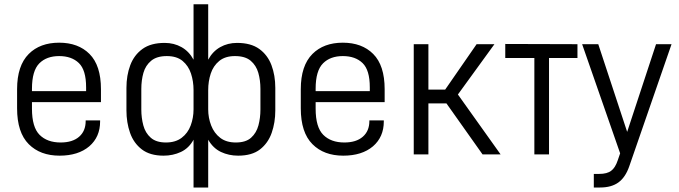

<svg xmlns="http://www.w3.org/2000/svg" viewBox="-20 -710 3122 883"><path d="M127 -240.2V-210Q127 -125 162.1 -89.8Q197.3 -54.7 258.8 -54.7Q313.5 -54.7 343.8 -81.1Q374 -107.4 374 -153.3V-156.2H440.4V-151.4Q440.4 -80.1 390.6 -37.1Q339.8 5.9 253.9 5.9Q165 5.9 112.3 -46.9Q58.6 -100.6 58.6 -211.9V-299.8Q58.6 -408.2 112.3 -461.9Q164.1 -513.7 252 -513.7Q339.8 -513.7 391.6 -461.9Q444.3 -409.2 444.3 -299.8V-240.2ZM161.1 -418.9Q127 -384.8 127 -301.8V-291H376V-308.6Q376 -387.7 342.8 -419.9Q309.6 -452.1 252 -452.1Q194.3 -452.1 161.1 -418.9Z M870.1 -690.4H937.5V-435.5Q958 -473.6 992.7 -493.2Q1027.3 -512.7 1070.3 -512.7Q1133.8 -512.7 1172.4 -484.9Q1210.9 -457 1228.5 -410.2Q1246.1 -363.3 1246.1 -305.7V-202.1Q1246.1 -146.5 1229.5 -99.1Q1212.9 -51.8 1175.8 -22.9Q1138.7 5.9 1075.2 5.9Q1032.2 5.9 996.1 -11.2Q960 -28.3 937.5 -67.4V152.3H870.1V-67.4Q848.6 -28.3 812 -11.2Q775.4 5.9 732.4 5.9Q669.9 5.9 632.3 -22.9Q594.7 -51.8 578.1 -99.1Q561.5 -146.5 561.5 -202.1V-305.7Q561.5 -363.3 579.1 -410.2Q596.7 -457 635.3 -484.9Q673.8 -512.7 737.3 -512.7Q780.3 -512.7 814.9 -493.2Q849.6 -473.6 870.1 -435.5ZM743.2 -54.7Q787.1 -54.7 815.4 -76.2Q843.8 -97.7 856.9 -132.8Q870.1 -168 870.1 -207V-295.9Q870.1 -335.9 858.4 -371.6Q846.7 -407.2 819.8 -429.7Q793 -452.1 747.1 -452.1Q701.2 -452.1 675.3 -430.7Q649.4 -409.2 639.6 -375Q629.9 -340.8 629.9 -300.8V-206.1Q629.9 -168 639.2 -133.3Q648.4 -98.6 673.3 -76.7Q698.2 -54.7 743.2 -54.7ZM1064.5 -54.7Q1110.4 -54.7 1134.8 -76.7Q1159.2 -98.6 1168.5 -133.3Q1177.7 -168 1177.7 -206.1V-300.8Q1177.7 -340.8 1168 -375Q1158.2 -409.2 1132.8 -430.7Q1107.4 -452.1 1060.5 -452.1Q1015.6 -452.1 988.3 -429.7Q960.9 -407.2 949.2 -371.6Q937.5 -335.9 937.5 -295.9V-207Q937.5 -168 951.2 -132.8Q964.8 -97.7 992.7 -76.2Q1020.5 -54.7 1064.5 -54.7Z M1431.6 -240.2V-210Q1431.6 -125 1466.8 -89.8Q1502 -54.7 1563.5 -54.7Q1618.2 -54.7 1648.4 -81.1Q1678.7 -107.4 1678.7 -153.3V-156.2H1745.1V-151.4Q1745.1 -80.1 1695.3 -37.1Q1644.5 5.9 1558.6 5.9Q1469.7 5.9 1417 -46.9Q1363.3 -100.6 1363.3 -211.9V-299.8Q1363.3 -408.2 1417 -461.9Q1468.8 -513.7 1556.6 -513.7Q1644.5 -513.7 1696.3 -461.9Q1749 -409.2 1749 -299.8V-240.2ZM1465.8 -418.9Q1431.6 -384.8 1431.6 -301.8V-291H1680.7V-308.6Q1680.7 -387.7 1647.5 -419.9Q1614.3 -452.1 1556.6 -452.1Q1499 -452.1 1465.8 -418.9Z M1882.8 -506.8H1950.2V-297.9H2027.3L2171.9 -506.8H2253.9L2085.9 -275.4L2282.2 0H2199.2L2033.2 -234.4H1950.2V0H1882.8Z M2303.7 -507.8 2635.7 -506.8V-443.4H2504.9V0H2437.5V-443.4H2303.7Z M3068.4 -506.8 2874 54.7Q2856.4 105.5 2824.2 128.9Q2792 152.3 2740.2 152.3H2710.9V89.8H2735.4Q2772.5 89.8 2791 75.2Q2809.6 61.5 2821.3 26.4L2832 -4.9L2657.2 -506.8H2731.4L2864.3 -103.5L2997.1 -506.8Z"/></svg>

Font: Dinish
Style: Regular
Weight: 400
Designer: Bert Driehuis
Foundry: Playbeing
Version: Version 3.006; git-39231f3c-release